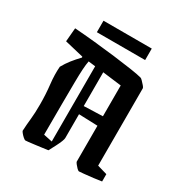

<svg xmlns="http://www.w3.org/2000/svg" viewBox="-173 -861 947 999"><g transform="rotate(30 301.0 -361.5)"><path d="M84 -412Q99 -439 117.5 -462.5Q136 -486 160 -511L159 -516L46 -543L53 -625Q110 -621 175 -614.5Q240 -608 300.5 -600.5Q361 -593 408 -586Q455 -579 476 -573Q479 -573 488 -564Q497 -555 505.5 -545Q514 -535 514 -531V-66L573 -49V-5Q556 -2 526.5 1.5Q497 5 472 7.5Q447 10 442 10Q437 9 429 1Q421 -7 414.5 -15.5Q408 -24 407 -28V-244L294 -248V-105Q294 -91 272 -48L250 -6Q238 -4 217.5 -1.5Q197 1 175.5 4Q154 7 138.5 8.5Q123 10 120 10Q115 9 106.5 1.5Q98 -6 91 -14.5Q84 -23 83 -27Q85 -66 89 -102Q93 -138 93 -191Q93 -251 86.5 -307.5Q80 -364 84 -412ZM190 -65 242 -54V-506L200 -511Q196 -491 194 -460Q192 -429 191.5 -379Q191 -329 190.5 -252.5Q190 -176 190 -65ZM407 -486 294 -500V-297L407 -301ZM161 -664V-733H451V-664Z"/></g></svg>

Font: Grenze Gotisch Medium
Style: Regular
Weight: 500
Designer: Renata Polastri
Foundry: Omnibus-Type
Version: Version 1.001